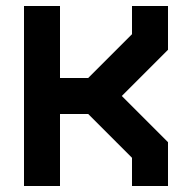

<svg xmlns="http://www.w3.org/2000/svg" viewBox="-20 -620 580 640"><path d="M60 -600H180V-360H274L420 -506V-600H540V-454L386 -300L540 -146V0H420V-94L274 -240H180V0H60Z"/></svg>

Font: SOV_raksil
Style: Book
Weight: 400
Version: Version 1.00